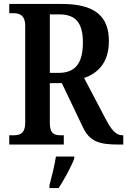

<svg xmlns="http://www.w3.org/2000/svg" viewBox="-20 -734 646 975"><path d="M27 0H304V-47H290C256 -47 233 -54 233 -111V-312H294L400 -90C435 -15 483 0 582 0H606V-47H602C569 -47 546 -74 517 -129L407 -338C474 -361 533 -413 533 -525C533 -650 464 -714 293 -714H27V-667H48C77 -667 108 -659 108 -602V-111C108 -54 79 -47 48 -47H27ZM279 -364H233V-661H281C365 -661 401 -617 401 -518C401 -418 366 -364 279 -364ZM231 208V221H278C305 179 342 113 357 71V61H264C257 107 242 166 231 208Z"/></svg>

Font: Noto Serif Myanmar Condensed SemiBold
Style: Regular
Weight: 600
Width: 3
Designer: Ben Mitchell and the Monotype Design Team
Foundry: Monotype Imaging Inc.
Version: Version 2.106